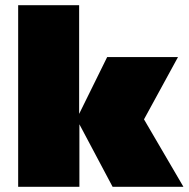

<svg xmlns="http://www.w3.org/2000/svg" viewBox="-20 -720 727 740"><path d="M285 -700V-281L393 -500H666L535 -260L687 0H414L286 -241V0H50V-700Z"/></svg>

Font: Fivo Sans Modern ExtBlk
Style: Regular
Weight: 950
Designer: Alexander Slobzheninov
Foundry: Alexander Slobzheninov
Version: 1.0